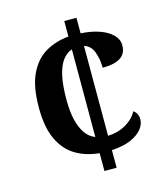

<svg xmlns="http://www.w3.org/2000/svg" viewBox="-107 -799 774 883"><g transform="rotate(-15 279.5 -357.0)"><path d="M281 -85Q217 -91 168.5 -120Q120 -149 92.5 -207Q65 -265 65 -359Q65 -459 93.5 -518.5Q122 -578 171 -606.5Q220 -635 281 -640V-714H339V-640Q390 -637 428 -623.5Q466 -610 488 -588Q510 -566 510 -538Q510 -521 504.5 -507Q499 -493 485.5 -482.5Q472 -472 450 -466.5Q428 -461 396 -461Q396 -503 383 -537Q370 -571 339 -580V-152Q388 -154 425.5 -176Q463 -198 480 -231Q491 -224 496.5 -212.5Q502 -201 502 -187Q502 -164 485 -142Q468 -120 432 -103.5Q396 -87 339 -84V0H281ZM281 -579Q256 -571 237 -546.5Q218 -522 207.5 -477Q197 -432 197 -360Q197 -306 206.5 -266Q216 -226 234 -199.5Q252 -173 281 -162Z"/></g></svg>

Font: Noto Serif Gujarati SemiBold
Style: Regular
Weight: 600
Version: Version 2.102